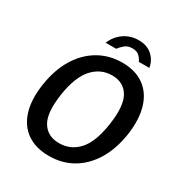

<svg xmlns="http://www.w3.org/2000/svg" viewBox="-208 -1056 1143 1213"><g transform="rotate(30 363.5 -449.0)"><path d="M324.5 10Q228 10 164.2 -34Q100.5 -78 74.8 -160.5Q49 -243 66 -359Q83.5 -476.5 134.2 -560Q185 -643.5 261.8 -688.2Q338.5 -733 433.5 -733Q528.5 -733 591.5 -688.5Q654.5 -644 680.2 -560.5Q706 -477 689.5 -360Q672 -244 622 -161.2Q572 -78.5 496 -34.2Q420 10 324.5 10ZM340 -92Q424 -92 481 -155Q538 -218 558 -358.5Q579 -501 540.2 -566Q501.5 -631 418 -631Q334.5 -631 276.2 -565.8Q218 -500.5 197 -358.5Q177 -218.5 216.5 -155.2Q256 -92 340 -92ZM452.5 -907.5Q393 -907.5 346.8 -875.5Q300.6 -843.5 278.2 -789H354.7Q367.9 -807.5 388.9 -825.2Q409.9 -843 443.9 -843Q476.4 -843 493.9 -826Q511.4 -809 520.2 -789H596.7Q588.6 -840 550.8 -873.8Q513 -907.5 452.5 -907.5Z"/></g></svg>

Font: Public Sans SemiBold
Style: Italic
Weight: 600
Italic angle: -8°
Designer: The Public Sans project authors (U.S. Web Design System). Libre Franklin designed by Pablo Impallari and Rodrigo Fuenzal
Version: Version 1.007; ttfautohint (v1.8.1) -l 8 -r 50 -G 200 -x 14 